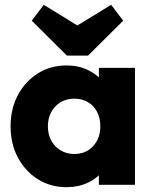

<svg xmlns="http://www.w3.org/2000/svg" viewBox="-20 -768 635 798"><path d="M257 10Q190 10 137.5 -23Q85 -56 54.5 -113Q24 -170 24 -243Q24 -316 54.5 -373Q85 -430 137.5 -463Q190 -496 257 -496Q306 -496 345.5 -477Q385 -458 410 -424.5Q435 -391 438 -348V-138Q435 -95 410.5 -61.5Q386 -28 346 -9Q306 10 257 10ZM288 -128Q337 -128 367 -160.5Q397 -193 397 -243Q397 -277 383.5 -303Q370 -329 345.5 -343.5Q321 -358 289 -358Q257 -358 232.5 -343.5Q208 -329 193.5 -303Q179 -277 179 -243Q179 -210 193 -184Q207 -158 232 -143Q257 -128 288 -128ZM391 0V-131L414 -249L391 -367V-486H541V0ZM442 -748 492 -682 346 -537H258L112 -682L162 -748L360 -626L244 -627Z"/></svg>

Font: Outfit
Style: Bold
Weight: 700
Designer: Rodrigo Fuenzalida
Foundry: fragTYPE
Version: Version 1.100;gftools[0.9.27]